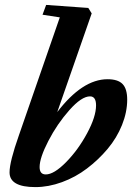

<svg xmlns="http://www.w3.org/2000/svg" viewBox="-20 -745 534 776"><path d="M123 11.2Q18.6 11.2 18.6 -48.3Q18.6 -91.3 56.6 -198.7L221.7 -674.8L151.9 -685.5L166.5 -725.1L336.9 -712.9L350.6 -690.9L211.4 -292Q313 -424.8 414.6 -424.8Q456.5 -424.8 475.3 -405.5Q494.1 -386.2 494.1 -342.3Q494.1 -292 473.1 -239.7Q452.1 -187.5 415 -143.3Q377.9 -99.1 331.5 -64Q285.2 -28.8 230.5 -8.8Q175.8 11.2 123 11.2ZM165 -40Q198.2 -40 247.1 -89.6Q295.9 -139.2 332 -206.3Q368.2 -273.4 368.2 -319.3Q368.2 -355.5 343.8 -355.5Q309.6 -355.5 260.3 -299.8Q210.9 -244.1 175.5 -175.5Q140.1 -106.9 140.1 -69.8Q140.1 -40 165 -40Z"/></svg>

Font: Elstob 18pt ExtraBold
Style: Italic
Weight: 800
Italic angle: -20°
Designer: Peter S. Baker
Version: Version 1.015